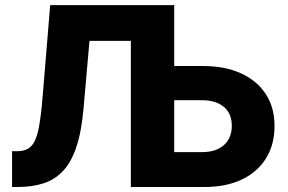

<svg xmlns="http://www.w3.org/2000/svg" viewBox="-20 -748 1150 768"><path d="M28.3 0V-143.1H47.9Q84.5 -143.1 104.2 -162.8Q124 -182.6 134 -231Q144 -279.3 150.9 -365.7L180.7 -727.5H517.1V-584.5H337.9L314 -312.5Q305.7 -219.2 284.9 -158.4Q264.2 -97.7 231 -63Q197.8 -28.3 152.6 -14.2Q107.4 0 49.8 0ZM611.8 -483.9H792Q879.9 -483.9 944.1 -454.6Q1008.3 -425.3 1043.2 -371.6Q1078.1 -317.9 1078.1 -244.1Q1078.1 -169.4 1043.9 -114.5Q1009.8 -59.6 947 -29.8Q884.3 0 797.9 0H503.4V-727.5H676.8V-139.6H788.6Q844.2 -139.6 875.7 -167.7Q907.2 -195.8 907.2 -245.6Q907.2 -277.8 893.1 -300.3Q878.9 -322.8 852.3 -335Q825.7 -347.2 788.6 -347.2H611.8Z"/></svg>

Font: Inter 20pt ExtraBold
Style: Regular
Weight: 800
Version: Version 4.001;git-66647c0bb